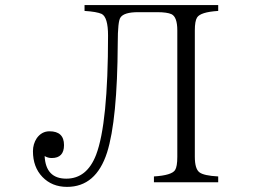

<svg xmlns="http://www.w3.org/2000/svg" viewBox="-20 -770 1040 754"><path d="M312 -750H836.9V-727.1Q767.1 -722.7 753.9 -701.2Q745.1 -687.5 745.1 -650.4V-154.3Q745.1 -106.9 763.2 -93.3Q780.3 -80.1 836.9 -77.1V-54.2H584.5V-77.1Q654.3 -81.5 667.5 -102.1Q676.3 -115.7 676.3 -154.3V-650.4Q676.3 -703.6 653.3 -714.4Q635.7 -722.2 597.2 -722.2H522.5Q466.8 -722.2 453.1 -701.2Q442.4 -687 442.4 -600.1Q440.9 -298.8 400.4 -170.9Q356.9 -36.1 243.2 -36.1Q184.1 -36.1 146.5 -75.2Q109.4 -113.8 109.4 -176.3Q109.4 -204.6 124.5 -227.5Q144 -254.4 174.3 -254.4Q231.4 -254.4 231.4 -200.2Q231.4 -149.4 183.1 -149.4Q168 -149.4 155.3 -157.2Q159.7 -68.4 240.2 -68.4Q321.3 -68.4 357.4 -162.1Q404.3 -285.2 404.3 -630.4Q404.3 -702.1 379.4 -715.3Q359.9 -724.1 312 -727.1Z"/></svg>

Font: I.Ming
Style: Regular
Weight: 400
Designer: Ichiten Fonts Project
Version: Version 6.11; Dec 27, 2019